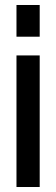

<svg xmlns="http://www.w3.org/2000/svg" viewBox="-20 -749 225 769"><path d="M46 -602V-729H139V-602ZM46 0V-527H139V0Z"/></svg>

Font: Mona Sans Condensed Medium
Style: Regular
Weight: 500
Width: 3
Designer: Deni Anggara
Foundry: GitHub
Version: Version 1.001; ttfautohint (v1.8.4.7-5d5b);gftools[0.9.31]